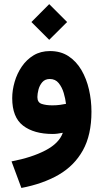

<svg xmlns="http://www.w3.org/2000/svg" viewBox="-20 -657 509 943"><path d="M221.7 -636.7 309.6 -548.8 221.7 -461.4 134.3 -548.8ZM429.2 -108.4Q429.2 5.9 387 81.5Q344.7 157.2 267.6 201.7Q190.4 246.1 85 266.1L36.6 135.7Q136.2 116.7 203.4 81.5Q270.5 46.4 288.6 -4.9Q276.4 -2.4 263.2 -0.7Q250 1 239.3 1Q146.5 1 93.3 -40Q40 -81.1 40 -174.8Q40 -213.9 51.8 -254.6Q63.5 -295.4 86.9 -329.8Q110.4 -364.3 145 -385.3Q179.7 -406.2 225.6 -406.2Q278.3 -406.2 316.7 -380.9Q355 -355.5 379.9 -313Q404.8 -270.5 417 -217.3Q429.2 -164.1 429.2 -108.4ZM237.3 -139.6Q258.3 -139.6 275.6 -142.1Q293 -144.5 304.2 -147Q301.3 -171.9 293 -200.2Q284.7 -228.5 268.3 -248.8Q252 -269 224.6 -269Q201.2 -269 187.7 -253.4Q174.3 -237.8 168.9 -216.8Q163.6 -195.8 163.6 -180.2Q163.6 -153.8 184.8 -146.7Q206.1 -139.6 237.3 -139.6Z"/></svg>

Font: Vazirmatn UI FD ExtraBold
Style: Regular
Weight: 800
Designer: Saber Rastikerdar
Foundry: Saber Rastikerdar
Version: Version 33.003